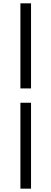

<svg xmlns="http://www.w3.org/2000/svg" viewBox="-20 -858 310 1157"><path d="M103 -325.2V-837.9H167V-325.2ZM103 278.8V-238.8H167V278.8Z"/></svg>

Font: Source Han Sans CN
Style: Regular
Weight: 400
Designer: Ryoko NISHIZUKA  (kana, bopomofo & ideographs); Paul D. Hunt (Latin, Greek & Cyrillic); Sandoll Communications , Soo-you
Foundry: Adobe
Version: Version 2.004;hotconv 1.0.118;makeotfexe 2.5.65603